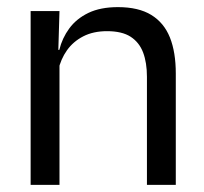

<svg xmlns="http://www.w3.org/2000/svg" viewBox="-20 -519 573 539"><path d="M473.5 0H392.5V-303.5Q392.5 -343 381.8 -371.5Q371 -400 346.8 -415.8Q322.5 -431.5 280.5 -431.5Q242 -431.5 213.8 -417Q185.5 -402.5 168 -377.8Q150.5 -353 143.5 -321.5L129 -379H146.5Q154.5 -412 174.5 -439.2Q194.5 -466.5 228.2 -482.8Q262 -499 311 -499Q369 -499 404.8 -477Q440.5 -455 457 -413.8Q473.5 -372.5 473.5 -312.5ZM147 0H66V-488H147L143.5 -371L147 -366.5Z"/></svg>

Font: Anek Kannada Medium
Style: Regular
Weight: 400
Version: Version 1.003